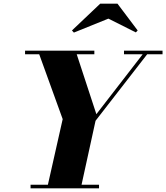

<svg xmlns="http://www.w3.org/2000/svg" viewBox="-20 -1026 906 1046"><path d="M236.5 0 321.5 -377 186.5 -750H391.5L505 -404L771 -748H795.5L500.5 -368L420 0ZM146.5 0V-19.5H519.5V0ZM116.5 -730.5V-750H494V-730.5ZM655.5 -730.5V-750H865.5V-730.5ZM382.5 -848.5 372 -860 526 -1006H620L730 -860L720 -849.5L570.5 -924.5Z"/></svg>

Font: Bodoni Moda ExtraBold
Style: Italic
Weight: 800
Italic angle: -13°
Version: Version 2.005